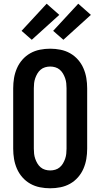

<svg xmlns="http://www.w3.org/2000/svg" viewBox="-20 -1005 540 1033"><path d="M250 8Q222 8 194.5 2.5Q167 -3 143 -16.5Q119 -30 100.5 -51Q82 -72 71 -97.5Q60 -123 55.5 -150Q51 -177 51 -205V-530Q51 -558 55.5 -585Q60 -612 71 -637.5Q82 -663 100.5 -684Q119 -705 143 -718.5Q167 -732 194.5 -737.5Q222 -743 250 -743Q278 -743 305.5 -737.5Q333 -732 357 -718.5Q381 -705 399.5 -684Q418 -663 429 -637.5Q440 -612 444.5 -585Q449 -558 449 -530V-205Q449 -177 444.5 -150Q440 -123 429 -97.5Q418 -72 399.5 -51Q381 -30 357 -16.5Q333 -3 305.5 2.5Q278 8 250 8ZM250 -88Q264 -88 277.5 -92Q291 -96 301.5 -105Q312 -114 319 -126Q326 -138 330.5 -151Q335 -164 336.5 -177.5Q338 -191 338 -205V-530Q338 -544 336.5 -557.5Q335 -571 330.5 -584Q326 -597 319 -609Q312 -621 301.5 -630Q291 -639 277.5 -643Q264 -647 250 -647Q236 -647 222.5 -643Q209 -639 198.5 -630Q188 -621 181 -609Q174 -597 169.5 -584Q165 -571 163.5 -557.5Q162 -544 162 -530V-205Q162 -191 163.5 -177.5Q165 -164 169.5 -151Q174 -138 181 -126Q188 -114 198.5 -105Q209 -96 222.5 -92Q236 -88 250 -88ZM321 -791 266 -839 401 -985 469 -925ZM151 -791 96 -839 231 -985 299 -925Z"/></svg>

Font: Iosevka Curly
Style: Bold
Weight: 700
Monospace: yes
Designer: Belleve Invis
Foundry: Belleve Invis
Version: Version 22.1.2; ttfautohint (v1.8.4)